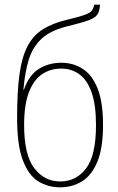

<svg xmlns="http://www.w3.org/2000/svg" viewBox="-20 -790 503 820"><path d="M237 10Q185 10 143.5 -15.5Q102 -41 77.5 -105.5Q53 -170 53 -287Q53 -397 63 -471Q73 -545 97 -591.5Q121 -638 162.5 -664.5Q204 -691 268 -706Q318 -718 341.5 -726.5Q365 -735 372.5 -745Q380 -755 382 -770H407Q406 -744 396.5 -729Q387 -714 358.5 -703.5Q330 -693 273 -679Q196 -661 157 -624Q118 -587 102 -532.5Q86 -478 80 -407H82Q105 -471 147 -496.5Q189 -522 242 -522Q292 -522 332.5 -496.5Q373 -471 396.5 -413Q420 -355 420 -256Q420 -157 395.5 -98.5Q371 -40 329.5 -15Q288 10 237 10ZM237 -15Q305 -15 347.5 -70.5Q390 -126 390 -256Q390 -343 371 -396Q352 -449 318.5 -473Q285 -497 242 -497Q195 -497 159.5 -473Q124 -449 103.5 -396Q83 -343 83 -256Q83 -128 126.5 -71.5Q170 -15 237 -15Z"/></svg>

Font: Noto Serif Condensed Thin
Style: Regular
Weight: 100
Width: 3
Designer: Monotype Design Team
Foundry: Monotype Imaging Inc.
Version: Version 2.013; ttfautohint (v1.8.4.7-5d5b)